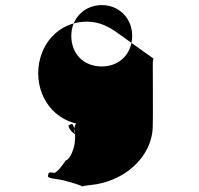

<svg xmlns="http://www.w3.org/2000/svg" viewBox="-20 -459 783 754"><path d="M243 253C288 265 300 271 303 273C306 272 312 270 332 268C463 257 580 161 580 32C581 32 580 -212 580 -212C581 -218 580 -227 584 -228L441 -330C408 -354 370 -374 321 -374C209 -374 130 -283 130 -170C131 -58 212 33 331 32C420 28 499 -10 527 -76C534 -80 543 -133 546 -138C546 -181 542 -184 520 -200C496 -210 496 -205 476 -204C469 -206 461 -193 453 -193C415 -125 348 -44 297 4C249 48 284 79 276 69C267 65 249 47 249 33C249 33 265 25 265 29C273 41 277 76 274 95C274 118 256 168 238 171C226 189 208 214 194 220C170 216 171 217 168 234C176 245 205 241 243 253ZM260 -318C260 -389 313 -439 380 -439C446 -439 499 -389 499 -318C499 -248 449 -198 380 -198C308 -198 260 -248 260 -318ZM303 273C305 276 299 275 303 273Z"/></svg>

Font: Hussar Przerywany
Style: Regular
Weight: 400
Foundry: Cannot Into Space Fonts
Version: Version 0.982